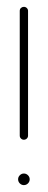

<svg xmlns="http://www.w3.org/2000/svg" viewBox="-20 -538 139 558"><path d="M32.6 -17Q32.6 -23.7 37.6 -28.7Q42.6 -33.7 49.3 -33.7Q56.3 -33.7 61.3 -28.7Q66.3 -23.7 66.3 -17Q66.3 -10 61.3 -5Q56.3 0 49.3 0Q42.6 0 37.6 -5Q32.6 -10 32.6 -17ZM49.3 -518.1Q54.4 -518.1 58 -514.6Q61.5 -511.1 61.5 -506.3V-143.7Q61.5 -138.9 58 -135.4Q54.4 -131.9 49.3 -131.9Q44.4 -131.9 40.9 -135.4Q37.4 -138.9 37.4 -143.7V-506.3Q37.4 -511.5 40.9 -514.8Q44.4 -518.1 49.3 -518.1Z"/></svg>

Font: 26F Galaxy Sans Thin
Style: Regular
Weight: 100
Designer: C₂₉H₂₅N₃O₅
Version: Version 1.100